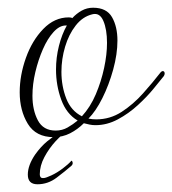

<svg xmlns="http://www.w3.org/2000/svg" viewBox="-20 -342 446 497"><path d="M119 13Q73 13 52 -21.5Q31 -56 31 -103Q31 -147 47 -192Q63 -237 92 -267Q121 -297 158 -297Q165 -297 167 -295Q178 -307 191.5 -314.5Q205 -322 221 -322Q256 -322 270 -297.5Q284 -273 284 -237Q284 -202 273 -162Q262 -122 245 -88Q228 -54 209 -35Q214 -34 219 -33.5Q224 -33 229 -33Q265 -33 295 -52.5Q325 -72 350 -100Q375 -128 396 -155Q399 -158 401 -158Q405 -158 406 -154Q407 -150 404 -145Q395 -134 378 -113Q361 -92 337 -70Q313 -48 285 -33Q257 -18 227 -18Q219 -18 212 -19.5Q205 -21 197 -23Q181 -7 161.5 3Q142 13 119 13ZM192 -41Q214 -65 228 -98Q242 -131 249.5 -166Q257 -201 257 -231Q257 -266 247.5 -288Q238 -310 219 -305Q194 -299 176 -276Q158 -253 148.5 -221Q139 -189 139 -156Q139 -119 151.5 -87Q164 -55 192 -41ZM124 -4Q141 -4 155 -12Q169 -20 181 -30Q152 -47 138.5 -84Q125 -121 125 -162Q125 -193 132.5 -223Q140 -253 153 -276H150Q134 -276 118.5 -259Q103 -242 91 -214.5Q79 -187 71.5 -155.5Q64 -124 64 -94Q64 -57 78 -30.5Q92 -4 124 -4ZM77 135Q52 135 52 110Q52 86 71 58Q86 37 102.5 23.5Q119 10 138 -2Q144 -6 152.5 -6.5Q161 -7 156 -3Q141 5 124 23.5Q107 42 95 64.5Q83 87 83 109Q83 119 91 119Q96 119 101 117Q106 115 113 112Q128 105 142.5 94Q157 83 164 75L165 74Q167 74 168 78.5Q169 83 165 87Q149 101 126.5 118Q104 135 77 135Z"/></svg>

Font: Gwendolyn
Style: Regular
Weight: 400
Designer: Robert E. Leuschke
Foundry: Robert E. Leuschke
Version: Version 1.010; ttfautohint (v1.8.3)